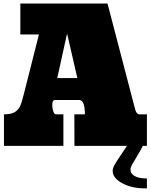

<svg xmlns="http://www.w3.org/2000/svg" viewBox="-20 -812 842 1069"><path d="M728.5 -218.3Q732.4 -203.1 735.1 -195.3Q737.8 -187.5 743.2 -181.4Q748.5 -175.3 755.9 -175.3H797.9V0H394.5L394 -175.3H452.6Q452.6 -255.4 419.9 -255.4H285.6Q279.3 -255.4 275.9 -250.2Q272.5 -245.1 272 -239.7Q271.5 -234.4 271 -224.1Q271 -210.4 276.4 -192.9Q281.7 -175.3 292 -175.3H333V0H2V-175.3Q23.4 -175.3 40 -179.2Q78.1 -188.5 94.2 -225.6Q99.6 -237.3 112.8 -288.6L196.8 -620.1H93.3V-792.5H578.6ZM410.6 -377.4 353.5 -625.5 298.8 -377.4ZM774.9 0Q760.7 29.3 742.2 59.1Q723.6 88.9 715.1 104.7Q706.5 120.6 706.5 132.3Q706.5 153.8 728.5 167.5Q750.5 181.2 797.9 181.6V236.8H787.6Q713.4 236.8 660.4 208Q607.4 179.2 607.4 139.2Q607.4 131.3 609.9 123.5Q612.3 115.7 620.1 102.1Q627.9 88.4 634.3 78.6Q640.6 68.8 658 43.5Q675.3 18.1 687 0Z"/></svg>

Font: Bevan
Style: Regular
Weight: 400
Foundry: vernon adams
Version: Version 1.000